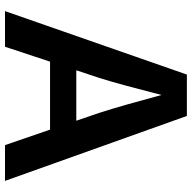

<svg xmlns="http://www.w3.org/2000/svg" viewBox="-20 -748 768 768"><g transform="rotate(90 364.0 -364.0)"><path d="M24.4 0 278.3 -727.5H443.8L703.6 0H560.5L498.5 -180.2H226.6L167 0ZM261.2 -285.2H462.9L431.2 -377.9Q415 -428.2 397.7 -489.3Q380.4 -550.3 359.9 -626Q340.3 -549.8 323.7 -488Q307.1 -426.3 292 -377.9Z"/></g></svg>

Font: Inter SemiBold
Style: Regular
Weight: 600
Designer: Rasmus Andersson
Foundry: rsms
Version: Version 4.001;git-9221beed3